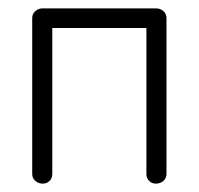

<svg xmlns="http://www.w3.org/2000/svg" viewBox="-20 -426 475 459"><path d="M82 13Q72 13 64.5 6.5Q57 0 57 -10V-383Q57 -393 64.5 -399.5Q72 -406 82 -406H353Q363 -406 370.5 -399.5Q378 -393 378 -383V-10Q378 0 370.5 6.5Q363 13 353 13Q343 13 336.5 6.5Q330 0 330 -10V-359H105V-10Q105 0 98.5 6.5Q92 13 82 13Z"/></svg>

Font: Kurewa Gothic CJK TC Regular
Style: Regular
Weight: 400
Designer: Max Yao
Foundry: Max-Everyday
Version: Version 1.071; ttfautohint (v1.8.3)